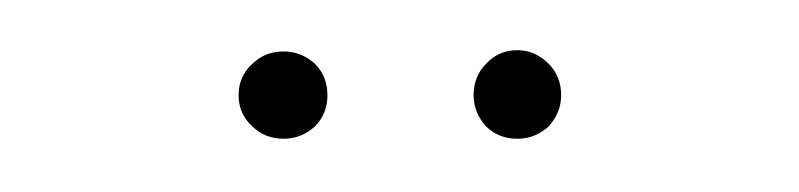

<svg xmlns="http://www.w3.org/2000/svg" viewBox="-20 -627 312 75"><path d="M103 -602.1Q107.9 -597.2 107.9 -589.8Q107.9 -582.5 103 -577.6Q97.7 -572.8 90.8 -572.8Q83.5 -572.8 78.6 -577.6Q73.2 -582.5 73.2 -589.8Q73.2 -597.2 78.6 -602.1Q83.5 -606.9 90.8 -606.9Q97.7 -606.9 103 -602.1ZM194.3 -602.1Q199.2 -597.2 199.2 -589.8Q199.2 -583 194.3 -577.6Q189 -572.8 182.1 -572.8Q174.8 -572.8 169.9 -577.6Q165 -583 165 -589.8Q165 -597.2 169.9 -602.1Q174.8 -607.4 182.1 -607.4Q189 -607.4 194.3 -602.1Z"/></svg>

Font: Fortheenas_01
Style: Regular
Weight: 100
Designer: Situjuh Nazara
Version: Version 1.10 September 8, 2014